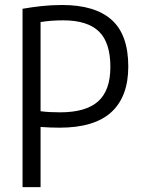

<svg xmlns="http://www.w3.org/2000/svg" viewBox="-20 -768 587 788"><path d="M72.5 0V-732Q109.5 -738.5 150.2 -743Q191 -747.5 235 -747.5Q370 -747.5 438.2 -686.5Q506.5 -625.5 506.5 -495Q506.5 -371.5 437 -307.8Q367.5 -244 224.5 -244Q203 -244 184.5 -244.8Q166 -245.5 146.5 -247V0ZM227 -307Q332.5 -307 382.8 -352Q433 -397 433 -493Q433 -593.5 385.8 -639Q338.5 -684.5 239.5 -684.5Q214 -684.5 191.2 -682.8Q168.5 -681 146.5 -677.5V-311.5Q166 -309 186 -308Q206 -307 227 -307Z"/></svg>

Font: Encode Sans Condensed
Style: Regular
Weight: 400
Width: 3
Designer: Multiple Designers
Foundry: Impallari Type
Version: Version 3.000; ttfautohint (v1.8.3) -l 8 -r 50 -G 200 -x 14 